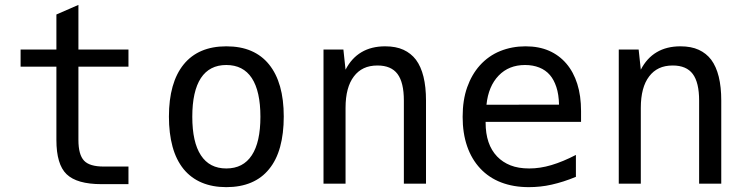

<svg xmlns="http://www.w3.org/2000/svg" viewBox="-20 -749 3050 783"><path d="M394 2Q293.5 2 251.5 -38.6Q210 -78.6 210 -178.2V-477.1H64V-546.9H210V-689.9L299.8 -729V-546.9H503.9V-477.1H299.8V-178.2Q299.8 -118.2 322.8 -93.8Q345.2 -69.8 402.8 -69.8H503.9V2H394Z M902.8 14.2Q846.7 14.2 803 -4.2Q759.3 -22.5 729 -59.1Q698.2 -97.2 683.6 -151.1Q668.9 -205.1 668.9 -273.4Q668.9 -412.1 729 -486.3Q789.1 -560.1 902.8 -560.1Q961.4 -560.1 1004.6 -541.3Q1047.9 -522.5 1077.1 -486.3Q1137.2 -412.1 1137.2 -273.9Q1137.2 -204.1 1122.3 -149.9Q1107.4 -95.7 1077.1 -59.1Q1047.9 -22.9 1004.2 -4.4Q960.4 14.2 902.8 14.2ZM902.8 -62Q971.7 -62 1006.8 -115.7Q1042 -168.9 1042 -272.9Q1042 -377 1006.8 -430.7Q971.7 -483.9 902.8 -483.9Q834.5 -483.9 799.3 -430.7Q764.2 -377 764.2 -272.9Q764.2 -168.9 799.3 -115.7Q834.5 -62 902.8 -62Z M1299.3 -546.9H1380.4L1389.2 -464.8Q1413.6 -512.2 1454.1 -536.1Q1494.6 -560.1 1550.8 -560.1Q1594.7 -560.1 1625.5 -545.9Q1656.2 -531.7 1676.3 -505.4Q1717.3 -450.2 1717.3 -338.9V0H1627V-338.9Q1627 -412.6 1601.1 -447.3Q1575.2 -481.9 1519.5 -481.9Q1487.3 -481.9 1463.6 -470.7Q1439.9 -459.5 1423.3 -437.5Q1389.2 -393.1 1389.2 -309.1V0H1299.3Z M2136.7 14.2Q2073.7 14.2 2023.7 -5.1Q1973.6 -24.4 1938.5 -62Q1903.3 -99.6 1885 -152.6Q1866.7 -205.6 1866.7 -272.5Q1866.7 -341.3 1885.3 -393.3Q1903.8 -445.3 1936.5 -481.9Q1972.2 -521.5 2020 -540.8Q2067.9 -560.1 2123 -560.1Q2177.7 -560.1 2219 -542Q2260.3 -523.9 2289.6 -489.7Q2318.8 -455.6 2334.2 -407Q2349.6 -358.4 2349.6 -295.9V-252H1960.4V-249Q1960.4 -159.7 2007.3 -110.8Q2029.8 -87.4 2061.8 -74.7Q2093.8 -62 2138.2 -62Q2182.6 -62 2228.5 -75.7Q2275.9 -89.8 2328.6 -117.2V-27.8Q2302.7 -17.1 2278.3 -9.3Q2253.9 -1.5 2230 3.9Q2206.5 9.3 2183.1 11.7Q2159.7 14.2 2136.7 14.2ZM2259.8 -322.3Q2258.8 -364.3 2248.8 -394.3Q2238.8 -424.3 2222.7 -442.9Q2205.1 -463.4 2179.2 -473.6Q2153.3 -483.9 2121.1 -483.9Q2055.2 -483.9 2013.7 -440.9Q1971.7 -397.5 1963.9 -321.8Z M2503.4 -546.9H2584.5L2593.3 -464.8Q2617.7 -512.2 2658.2 -536.1Q2698.7 -560.1 2754.9 -560.1Q2798.8 -560.1 2829.6 -545.9Q2860.4 -531.7 2880.4 -505.4Q2921.4 -450.2 2921.4 -338.9V0H2831.1V-338.9Q2831.1 -412.6 2805.2 -447.3Q2779.3 -481.9 2723.6 -481.9Q2691.4 -481.9 2667.7 -470.7Q2644 -459.5 2627.4 -437.5Q2593.3 -393.1 2593.3 -309.1V0H2503.4Z"/></svg>

Font: Hack
Style: Regular
Weight: 400
Monospace: yes
Designer: Christopher Simpkins
Foundry: Christopher Simpkins
Version: Version 2.019; ttfautohint (v1.4.1) -l 4 -r 80 -G 350 -x 0 -